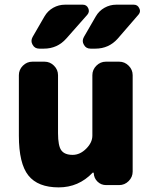

<svg xmlns="http://www.w3.org/2000/svg" viewBox="-20 -810 644 819"><path d="M60.5 -489.3Q60.5 -512.7 77.6 -529.8Q94.7 -546.9 118.2 -546.9H169.9Q193.4 -546.9 210.4 -529.8Q227.5 -512.7 227.5 -489.3V-242.2Q227.5 -187.5 241.7 -168.5Q255.9 -149.4 290 -149.4Q321.3 -149.4 347.7 -175.8Q374 -202.1 374 -231.4V-489.3Q374 -512.7 391.1 -529.8Q408.2 -546.9 431.6 -546.9H488.3Q511.7 -546.9 528.8 -529.8Q545.9 -512.7 545.9 -489.3V-78.1Q545.9 -54.7 528.8 -37.6Q511.7 -20.5 488.3 -20.5H432.6Q411.1 -20.5 396 -35.2Q380.9 -49.8 379.9 -71.3Q379.9 -73.2 377.9 -73.7Q376 -74.2 375 -73.2Q315.4 -10.7 230.5 -10.7Q141.6 -10.7 101.1 -61.5Q60.5 -112.3 60.5 -231.4ZM169.9 -740.2Q183.6 -763.7 207 -776.9Q230.5 -790 256.8 -790H333Q349.6 -790 356.4 -774.9Q363.3 -759.8 352.5 -747.1L262.7 -645.5Q224.6 -602.5 167 -602.5H147.5Q127.9 -602.5 119.1 -619.1Q114.3 -627 114.3 -635.3Q114.3 -643.6 119.1 -652.3ZM388.7 -740.2Q402.3 -763.7 425.8 -776.9Q449.2 -790 475.6 -790H550.8Q567.4 -790 574.2 -774.4Q577.1 -768.6 577.1 -763.7Q577.1 -754.9 570.3 -747.1L482.4 -645.5Q444.3 -602.5 386.7 -602.5H366.2Q346.7 -602.5 337.9 -619.1Q333 -627 333 -635.3Q333 -643.6 337.9 -652.3Z"/></svg>

Font: Gen Jyuu Gothic Heavy
Style: Bold
Weight: 900
Designer: [Source Han Sans]
Ryoko NISHIZUKA  (kana & ideographs); Paul D. Hunt (Latin, Greek & Cyrillic); Wenlong ZHANG  (bopomofo
Version: Version 1.002.20150607